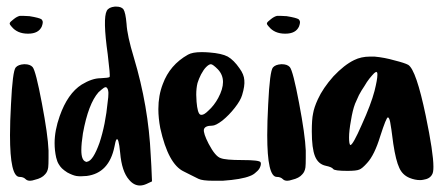

<svg xmlns="http://www.w3.org/2000/svg" viewBox="-20 -657 1359 589"><path d="M22.5 -598.6Q32.2 -606.4 41 -608.4Q44.9 -608.4 50.8 -608.4Q58.6 -608.4 70.3 -607.4Q100.6 -602.5 107.4 -597.7Q110.4 -594.7 111.3 -589.8Q111.3 -584 108.4 -576.2Q98.6 -553.7 66.4 -553.7Q65.4 -553.7 65.4 -553.7Q33.2 -553.7 15.6 -575.2Q9.8 -581.1 9.8 -585Q9.8 -585 9.8 -585.9Q10.7 -589.8 22.5 -598.6ZM28.3 -450.2Q36.1 -459 53.7 -460Q54.7 -460 55.7 -460Q72.3 -460 80.1 -451.2Q89.8 -439.5 108.4 -340.8Q127 -243.2 128.9 -195.3Q128.9 -182.6 128.9 -172.9Q128.9 -152.3 127.9 -143.6Q126 -129.9 118.2 -122.1Q108.4 -110.4 86.9 -105.5Q78.1 -102.5 72.3 -102.5Q63.5 -102.5 58.6 -107.4Q51.8 -114.3 40 -114.3Q10.7 -114.3 10.7 -242.2Q10.7 -283.2 13.7 -336.9Q18.6 -439.5 28.3 -450.2Z M307.6 -624Q313.5 -634.8 332 -636.7Q335 -636.7 336.9 -636.7Q351.6 -636.7 358.4 -628.9Q365.2 -619.1 368.2 -584Q370.1 -547.9 390.6 -480.5Q435.5 -331.1 442.4 -180.7Q444.3 -154.3 446.3 -100.6Q442.4 -98.6 429.7 -92.8Q418.9 -87.9 409.2 -87.9Q390.6 -87.9 376 -105.5Q353.5 -130.9 348.6 -188.5Q343.8 -238.3 336.9 -228.5Q334 -223.6 331.1 -207Q314.5 -126 246.1 -117.2Q225.6 -115.2 213.9 -117.2Q203.1 -119.1 186.5 -127.9Q175.8 -134.8 169.9 -140.6Q164.1 -146.5 160.2 -153.3Q155.3 -161.1 152.3 -173.8Q147.5 -195.3 147.5 -217.8Q147.5 -256.8 163.1 -300.8Q187.5 -370.1 230.5 -397.5Q262.7 -417 288.1 -417Q313.5 -418 316.4 -420.9Q318.4 -424.8 310.5 -490.2Q294.9 -600.6 307.6 -624ZM310.5 -345.7Q312.5 -359.4 312.5 -369.1Q312.5 -372.1 312.5 -374Q311.5 -384.8 307.6 -387.7Q306.6 -389.6 304.7 -389.6Q301.8 -389.6 298.8 -387.7Q293 -383.8 282.2 -374Q251 -338.9 234.4 -248Q229.5 -216.8 229.5 -196.3Q229.5 -165 243.2 -161.1Q243.2 -160.2 244.1 -160.2Q246.1 -160.2 248 -161.1Q265.6 -164.1 285.2 -218.8Q303.7 -274.4 310.5 -345.7Z M556.6 -489.3Q570.3 -497.1 598.6 -497.1Q609.4 -497.1 622.1 -496.1Q660.2 -493.2 678.7 -483.4Q697.3 -472.7 714.8 -447.3Q728.5 -428.7 729.5 -411.1Q731.4 -393.6 722.7 -365.2Q717.8 -348.6 700.2 -326.2Q682.6 -303.7 662.1 -287.1Q641.6 -271.5 630.9 -271.5Q608.4 -271.5 605.5 -259.8Q603.5 -248 620.1 -215.8Q640.6 -176.8 657.2 -171.9Q671.9 -166 722.7 -166Q776.4 -166 779.3 -159.2Q780.3 -157.2 780.3 -154.3Q780.3 -150.4 778.3 -145.5Q775.4 -136.7 765.6 -128.9Q757.8 -121.1 747.1 -117.2Q720.7 -106.4 663.1 -102.5Q647.5 -102.5 634.8 -102.5Q600.6 -102.5 588.9 -108.4Q584 -111.3 567.4 -119.1Q550.8 -127 543.9 -130.9Q496.1 -153.3 471.7 -263.7Q465.8 -294.9 465.8 -322.3Q465.8 -364.3 479.5 -399.4Q501 -458 556.6 -489.3ZM648.4 -444.3Q632.8 -460 627 -460Q621.1 -460 612.3 -451.2Q604.5 -443.4 596.7 -428.7Q589.8 -415 585.9 -402.3Q582 -386.7 582 -366.2Q582 -356.4 583 -344.7Q585.9 -310.5 593.8 -305.7Q595.7 -304.7 598.6 -304.7Q606.4 -304.7 619.1 -317.4Q636.7 -333 649.4 -356.4Q664.1 -383.8 664.1 -405.3Q664.1 -427.7 648.4 -444.3Z M811.5 -598.6Q821.3 -606.4 830.1 -608.4Q834 -608.4 839.8 -608.4Q847.7 -608.4 859.4 -607.4Q889.6 -602.5 896.5 -597.7Q899.4 -594.7 900.4 -589.8Q900.4 -584 897.5 -576.2Q887.7 -553.7 855.5 -553.7Q854.5 -553.7 854.5 -553.7Q822.3 -553.7 804.7 -575.2Q798.8 -581.1 798.8 -585Q798.8 -585 798.8 -585.9Q799.8 -589.8 811.5 -598.6ZM817.4 -450.2Q825.2 -459 842.8 -460Q843.8 -460 844.7 -460Q861.3 -460 869.1 -451.2Q878.9 -439.5 897.5 -340.8Q916 -243.2 918 -195.3Q918 -182.6 918 -172.9Q918 -152.3 917 -143.6Q915 -129.9 907.2 -122.1Q897.5 -110.4 876 -105.5Q867.2 -102.5 861.3 -102.5Q852.5 -102.5 847.7 -107.4Q840.8 -114.3 829.1 -114.3Q799.8 -114.3 799.8 -242.2Q799.8 -283.2 802.7 -336.9Q807.6 -439.5 817.4 -450.2Z M1066.4 -472.7Q1087.9 -483.4 1115.2 -483.4Q1122.1 -483.4 1128.9 -483.4Q1160.2 -480.5 1190.4 -471.7Q1221.7 -463.9 1232.4 -458Q1256.8 -442.4 1286.1 -301.8Q1309.6 -188.5 1309.6 -145.5Q1309.6 -127.9 1305.7 -122.1Q1298.8 -108.4 1278.3 -105.5Q1273.4 -104.5 1268.6 -104.5Q1252.9 -104.5 1236.3 -111.3Q1214.8 -120.1 1205.1 -141.6Q1194.3 -164.1 1186.5 -215.8Q1179.7 -269.5 1176.8 -283.2Q1173.8 -296.9 1169.9 -296.9Q1165 -296.9 1146.5 -239.3Q1128.9 -181.6 1106.4 -157.2Q1090.8 -139.6 1082 -136.7Q1073.2 -132.8 1045.9 -132.8Q1005.9 -132.8 1002 -138.7Q998 -144.5 979.5 -148.4Q956.1 -153.3 946.3 -177.7Q936.5 -202.1 936.5 -253.9Q936.5 -291 940.4 -308.6Q943.4 -327.1 955.1 -352.5Q970.7 -386.7 1002.9 -422.9Q1036.1 -458 1066.4 -472.7ZM1128.9 -377.9Q1137.7 -413.1 1137.7 -426.8Q1137.7 -428.7 1137.7 -429.7Q1137.7 -433.6 1136.7 -434.6Q1135.7 -435.5 1134.8 -436.5Q1132.8 -436.5 1127.9 -432.6Q1122.1 -426.8 1113.3 -416Q1105.5 -406.2 1097.7 -392.6Q1088.9 -379.9 1081.1 -365.2Q1074.2 -349.6 1069.3 -338.9Q1061.5 -318.4 1056.6 -287.1Q1050.8 -255.9 1050.8 -235.4Q1050.8 -214.8 1054.7 -211.9Q1062.5 -211.9 1089.8 -274.4Q1118.2 -336.9 1128.9 -377.9Z"/></svg>

Font: CillaFHscript
Style: Medium
Weight: 400
Designer: Cecilia Bingert
Version: Version 001.000